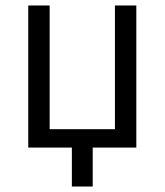

<svg xmlns="http://www.w3.org/2000/svg" viewBox="-20 -538 600 700"><path d="M242 142V0H83V-518H161V-67H399V-518H477V0H318V142Z"/></svg>

Font: Ubuntu Sans Mono
Style: Regular
Weight: 400
Monospace: yes
Designer: Dalton Maag Ltd
Foundry: Dalton Maag Ltd
Version: Version 1.006